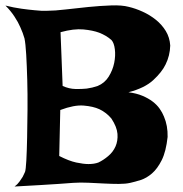

<svg xmlns="http://www.w3.org/2000/svg" viewBox="-35 -719 686 718"><path d="M-14.6 -698.2Q16.6 -690.4 44.9 -686.5Q73.2 -682.6 94.7 -680.7Q120.1 -677.7 141.6 -678.7Q168.9 -678.7 210.4 -683.6Q252 -688.5 295.9 -692.9Q339.8 -697.3 380.4 -698.7Q420.9 -700.2 446.3 -693.4Q471.7 -687.5 498.5 -675.3Q525.4 -663.1 547.9 -645Q570.3 -627 585 -603Q599.6 -579.1 601.6 -548.8Q600.6 -510.7 584 -477.5Q570.3 -449.2 538.1 -419.4Q505.9 -389.6 445.3 -374Q475.6 -370.1 497.6 -360.8Q519.5 -351.6 535.6 -339.4Q551.8 -327.1 562 -312.5Q572.3 -297.9 578.1 -283.2Q592.8 -249 591.8 -207Q585.9 -152.3 569.8 -120.1Q553.7 -87.9 533.2 -70.3Q512.7 -52.7 491.2 -45.9Q469.7 -39.1 452.1 -35.2Q434.6 -31.2 409.2 -31.2Q383.8 -31.2 355 -32.7Q326.2 -34.2 295.9 -35.6Q265.6 -37.1 238.3 -35.2Q215.8 -33.2 183.6 -31.2Q156.2 -29.3 115.2 -26.9Q74.2 -24.4 19.5 -21.5Q30.3 -29.3 37.6 -39.6Q44.9 -49.8 49.8 -57.6Q54.7 -67.4 58.6 -76.2Q61.5 -84 63.5 -119.1Q65.4 -154.3 66.4 -203.6Q67.4 -252.9 67.9 -310.1Q68.4 -367.2 66.9 -420.4Q65.4 -473.6 63 -515.1Q60.5 -556.6 56.6 -575.2Q50.8 -595.7 41 -617.2Q33.2 -635.7 19 -657.2Q4.9 -678.7 -14.6 -698.2ZM191.4 -598.6Q191.4 -594.7 192.4 -572.3Q193.4 -552.7 194.8 -512.2Q196.3 -471.7 199.2 -397.5Q223.6 -386.7 247.1 -386.2Q270.5 -385.7 289.1 -387.7Q310.5 -390.6 330.1 -397.5Q356.4 -408.2 371.6 -432.6Q386.7 -457 392.1 -483.9Q397.5 -510.7 394.5 -534.7Q391.6 -558.6 381.8 -569.3Q363.3 -585.9 335.9 -596.7Q312.5 -605.5 276.9 -608.9Q241.2 -612.3 191.4 -598.6ZM186.5 -135.7Q222.7 -117.2 250 -111.3Q277.3 -105.5 295.9 -105.5Q317.4 -105.5 333 -111.3Q351.6 -120.1 369.6 -135.3Q387.7 -150.4 397 -171.4Q406.2 -192.4 404.3 -218.3Q402.3 -244.1 381.8 -275.4Q363.3 -297.9 336.9 -310.5Q313.5 -321.3 277.8 -324.2Q242.2 -327.1 190.4 -307.6Z"/></svg>

Font: Lakki Reddy
Style: Regular
Weight: 400
Designer: Appaji Ambarisha Darbha
Version: Version 1.0.4; ttfautohint (v1.2.42-39fb)